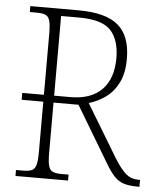

<svg xmlns="http://www.w3.org/2000/svg" viewBox="-52 -759 667 804"><g transform="rotate(5 282.0 -357.0)"><path d="M43 0V-25H72Q96 -25 109 -30.5Q122 -36 127 -54Q132 -72 132 -108V-320H41V-349H132V-606Q132 -642 127 -660Q122 -678 109 -683.5Q96 -689 72 -689H43V-714H245Q361 -714 413 -669.5Q465 -625 465 -529Q465 -469 445 -429Q425 -389 392.5 -365.5Q360 -342 322 -331L456 -109Q483 -66 504.5 -47.5Q526 -29 556 -29H564V0H558Q519 0 496 -8Q473 -16 455.5 -35.5Q438 -55 417 -91L280 -320H175V-108Q175 -72 180 -54Q185 -36 198 -30.5Q211 -25 235 -25H264V0ZM243 -349Q330 -349 375.5 -395.5Q421 -442 421 -528Q421 -604 384.5 -644Q348 -684 251 -684H175V-349Z"/></g></svg>

Font: Noto Serif SemiCondensed ExtraLight
Style: Regular
Weight: 200
Width: 4
Designer: Monotype Design Team
Foundry: Monotype Imaging Inc.
Version: Version 2.014